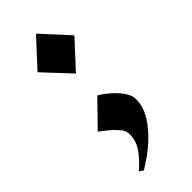

<svg xmlns="http://www.w3.org/2000/svg" viewBox="-193 -475 629 629"><g transform="rotate(-45 121.5 -160.5)"><path d="M127 -444 212 -351 127 -259 41 -351ZM46 113Q72 92 91.5 65Q111 38 111 9Q111 -11 101.5 -21.5Q92 -32 82 -43L43 -74L126 -159Q138 -152 152.5 -140.5Q167 -129 179 -116Q191 -103 199 -89Q207 -75 207 -62Q207 -25 187 6.5Q167 38 141.5 62Q116 86 92 102Q68 118 60 123Z"/></g></svg>

Font: Bluu Next Cyrillic
Style: Bold
Weight: 700
Designer: Igor Stepanchenko
Foundry: Igor Stepanchenko
Version: Version 1.000